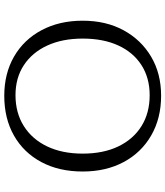

<svg xmlns="http://www.w3.org/2000/svg" viewBox="44 -832 794 923"><g transform="rotate(90 441.5 -370.0)"><path d="M440 7Q333 7 251.5 -40Q170 -87 124.5 -172.5Q79 -258 79 -370Q79 -482 125 -566.5Q171 -651 252 -699Q333 -747 440 -747Q548 -747 630.5 -699.5Q713 -652 758.5 -567Q804 -482 804 -370Q804 -256 758.5 -171Q713 -86 631 -39.5Q549 7 440 7ZM437 -47Q522 -47 585.5 -87Q649 -127 683.5 -199.5Q718 -272 718 -370Q718 -469 683.5 -541Q649 -613 586 -652.5Q523 -692 437 -692Q354 -692 292.5 -652.5Q231 -613 198 -541Q165 -469 165 -370Q165 -272 198.5 -199.5Q232 -127 293 -87Q354 -47 437 -47Z"/></g></svg>

Font: Hahmlet Light
Style: Regular
Weight: 300
Designer: Minjoo Ham & Mark Frömberg
Foundry: hypertype
Version: Version 1.002